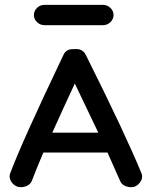

<svg xmlns="http://www.w3.org/2000/svg" viewBox="-20 -761 629 793"><path d="M52 10Q35 4 25.5 -12.5Q16 -29 22 -45Q71 -176 242 -534Q253 -560 286 -558Q320 -562 334 -535Q498 -207 564 -46Q571 -30 562 -13.5Q553 3 536 10Q519 15 500.5 8.5Q482 2 476 -14Q459 -53 424 -131H159Q122 -43 112 -15Q106 1 88 8Q70 15 52 10ZM405 -657H164Q146 -657 133 -669.5Q120 -682 120 -699Q120 -716 133 -728.5Q146 -741 164 -741H405Q423 -741 436 -728.5Q449 -716 449 -699Q449 -682 436 -669.5Q423 -657 405 -657ZM386 -213Q356 -277 289 -416Q244 -320 196 -213Z"/></svg>

Font: Hoogli
Style: Bold
Weight: 700
Designer: Anand Singh Naorem
Foundry: Brand New Type
Version: Version 1.00 b007